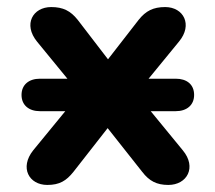

<svg xmlns="http://www.w3.org/2000/svg" viewBox="-20 -518 610 544"><path d="M114 6C149 6 168 -6 188 -31L285 -155L383 -31C403 -5 424 6 457 6C510 6 538 -44 498 -92L407 -203H478C509 -203 530 -220 530 -249C530 -279 509 -295 478 -295H401L487 -400C527 -448 500 -498 448 -498C414 -498 393 -487 373 -462L286 -350L200 -462C180 -487 159 -498 125 -498C73 -498 45 -449 85 -400L171 -295H93C62 -295 41 -278 41 -249C41 -220 62 -203 93 -203H165L74 -92C35 -43 62 6 114 6Z"/></svg>

Font: SN Pro
Style: Bold
Weight: 700
Designer: Tobias Whetton
Foundry: Supernotes
Version: Version 1.003;Glyphs 3.3 (3324)